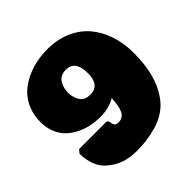

<svg xmlns="http://www.w3.org/2000/svg" viewBox="-202 -917 1114 1114"><g transform="rotate(-45 355.5 -359.5)"><path d="M306.6 -189.5Q308.1 -181.2 309.6 -177Q311 -172.9 314.7 -168Q318.4 -163.1 325 -161.1Q331.5 -159.2 341.8 -159.2Q355 -159.2 365.2 -164.1Q375.5 -168.9 382.3 -175.5Q389.2 -182.1 394.3 -194.6Q399.4 -207 402.1 -215.8Q404.8 -224.6 407 -240.7Q409.2 -256.8 409.7 -264.2Q410.2 -271.5 411.1 -287.1Q358.9 -255.9 289.1 -255.9Q249 -255.9 211.4 -263.7Q173.8 -271.5 138.9 -289.1Q104 -306.6 77.9 -332Q51.8 -357.4 36.1 -395.8Q20.5 -434.1 20.5 -480.5Q20.5 -537.1 39.8 -583.5Q59.1 -629.9 91.3 -660.6Q123.5 -691.4 166.5 -712.4Q209.5 -733.4 254.9 -742.7Q300.3 -752 347.7 -752Q426.8 -752 491.2 -724.6Q555.7 -697.3 598.4 -648.2Q641.1 -599.1 664.3 -531Q687.5 -462.9 687.5 -381.8Q687.5 -198.2 612.3 -93.8Q586.4 -55.2 547.1 -28.6Q507.8 -2 462.6 10.7Q417.5 23.4 378.7 28.3Q339.8 33.2 298.8 33.2Q188.5 33.2 121.1 -25.4Q85.4 -52.2 68.1 -96.7Q50.8 -141.1 50.8 -190.4L68.4 -211.9H289.1Q297.4 -211.9 302 -205.1Q306.6 -198.2 306.6 -189.5ZM253.9 -482.4Q257.8 -437 277.6 -412.8Q297.4 -388.7 337.9 -388.7Q416 -388.7 416 -486.3Q416 -508.3 412.8 -525.4Q409.7 -542.5 401.6 -558.3Q393.6 -574.2 377.4 -583Q361.3 -591.8 337.9 -591.8Q314.9 -591.8 297.9 -582.3Q280.8 -572.8 271.5 -556.4Q262.2 -540 258.1 -521.7Q253.9 -503.4 253.9 -482.4Z"/></g></svg>

Font: Bowlby One SC
Style: Regular
Weight: 400
Width: 1
Version: Version 1.2